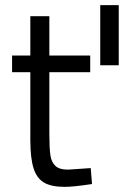

<svg xmlns="http://www.w3.org/2000/svg" viewBox="-20 -716 482 747"><path d="M370 -696H442V-462H370ZM98 -172V-435H27V-500H98V-653H172V-500H331V-435H172V-196Q172 -140 176 -112.5Q180 -85 195.5 -70.5Q211 -56 244 -56L333 -62L338 0Q267 11 231 11Q180 11 151.5 -5.5Q123 -22 110.5 -61.5Q98 -101 98 -172Z"/></svg>

Font: Cairo
Style: Regular
Weight: 400
Designer: Mohamed Gaber, the designers of Titillium
Foundry: Kief Type Foundry
Version: Version 2.009; ttfautohint (v1.5.33-1714) -l 8 -r 50 -G 200 